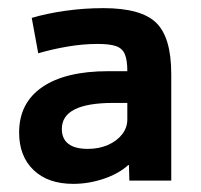

<svg xmlns="http://www.w3.org/2000/svg" viewBox="-20 -758 494 472"><path d="M160 -306Q98 -306 62.5 -340Q27 -374 27 -432Q27 -505 84 -544Q141 -583 246 -583H293Q293 -610 287 -624.5Q281 -639 265.5 -644.5Q250 -650 220 -650Q184 -650 146 -643.5Q108 -637 74 -627L58 -714Q95 -725 141 -731.5Q187 -738 234 -738Q327 -738 364 -702Q401 -666 401 -576V-314H298L297 -352H295Q272 -331 235 -318.5Q198 -306 160 -306ZM196 -392Q223 -392 245 -401.5Q267 -411 280 -427.5Q293 -444 293 -464V-505H259Q195 -505 163.5 -489Q132 -473 132 -441Q132 -417 148 -404.5Q164 -392 196 -392Z"/></svg>

Font: M PLUS 2 Thin SemiBold
Style: Regular
Weight: 600
Version: Version 1.001